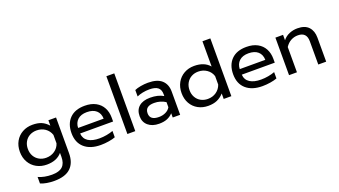

<svg xmlns="http://www.w3.org/2000/svg" viewBox="-73 -1409 4081 2308"><g transform="rotate(-20 1968.0 -254.5)"><path d="M142 199V116Q217 150 316 150Q409 150 451.5 109.5Q494 69 494 -13V-64Q428 15 300 15Q227 15 169 -17Q111 -49 78 -107Q45 -165 45 -240Q45 -316 77.5 -373.5Q110 -431 167.5 -463Q225 -495 297 -495Q364 -495 410.5 -475.5Q457 -456 497 -411V-480H595V-24Q595 99 526.5 164.5Q458 230 316 230Q267 230 220.5 222Q174 214 142 199ZM494 -186V-294Q475 -350 428.5 -382Q382 -414 320 -414Q271 -414 231.5 -392.5Q192 -371 169.5 -331Q147 -291 147 -240Q147 -188 169.5 -148.5Q192 -109 231.5 -87Q271 -65 320 -65Q382 -65 429.5 -98Q477 -131 494 -186Z M705 -239Q705 -357 772.5 -426Q840 -495 965 -495Q1048 -495 1106 -463.5Q1164 -432 1193.5 -376.5Q1223 -321 1223 -250V-200H801Q806 -132 858.5 -98.5Q911 -65 1001 -65Q1047 -65 1094 -73.5Q1141 -82 1177 -96V-15Q1145 -2 1092.5 6.5Q1040 15 989 15Q856 15 780.5 -51.5Q705 -118 705 -239ZM1128 -271Q1126 -339 1083.5 -376.5Q1041 -414 963 -414Q887 -414 845 -375Q803 -336 801 -271Z M1333 -739H1434V0H1333Z M1544 -150Q1544 -230 1594.5 -273.5Q1645 -317 1738 -317Q1837 -317 1906 -277V-302Q1906 -359 1871.5 -386.5Q1837 -414 1763 -414Q1719 -414 1677.5 -405.5Q1636 -397 1603 -382V-464Q1633 -478 1681 -486.5Q1729 -495 1774 -495Q1893 -495 1950.5 -442.5Q2008 -390 2008 -297V0H1913V-54Q1882 -20 1839.5 -2.5Q1797 15 1736 15Q1649 15 1596.5 -29.5Q1544 -74 1544 -150ZM1906 -134V-199Q1841 -241 1761 -241Q1703 -241 1674.5 -218.5Q1646 -196 1646 -150Q1646 -62 1761 -62Q1809 -62 1848 -81Q1887 -100 1906 -134Z M2113 -239Q2113 -314 2145.5 -372Q2178 -430 2235.5 -462.5Q2293 -495 2365 -495Q2495 -495 2562 -416V-739H2663V0H2565V-70Q2525 -26 2477.5 -5.5Q2430 15 2365 15Q2293 15 2235.5 -16.5Q2178 -48 2145.5 -105.5Q2113 -163 2113 -239ZM2562 -185V-293Q2545 -348 2497.5 -381Q2450 -414 2388 -414Q2339 -414 2299.5 -392Q2260 -370 2237.5 -330Q2215 -290 2215 -239Q2215 -188 2237.5 -148Q2260 -108 2299.5 -86.5Q2339 -65 2388 -65Q2450 -65 2496.5 -97.5Q2543 -130 2562 -185Z M2773 -239Q2773 -357 2840.5 -426Q2908 -495 3033 -495Q3116 -495 3174 -463.5Q3232 -432 3261.5 -376.5Q3291 -321 3291 -250V-200H2869Q2874 -132 2926.5 -98.5Q2979 -65 3069 -65Q3115 -65 3162 -73.5Q3209 -82 3245 -96V-15Q3213 -2 3160.5 6.5Q3108 15 3057 15Q2924 15 2848.5 -51.5Q2773 -118 2773 -239ZM3196 -271Q3194 -339 3151.5 -376.5Q3109 -414 3031 -414Q2955 -414 2913 -375Q2871 -336 2869 -271Z M3401 -480H3499V-411Q3533 -454 3582.5 -474.5Q3632 -495 3686 -495Q3782 -495 3829 -444Q3876 -393 3876 -307V0H3775V-297Q3775 -414 3663 -414Q3615 -414 3573.5 -391.5Q3532 -369 3502 -323V0H3401Z"/></g></svg>

Font: Prompt
Style: Regular
Weight: 400
Designer: Katatrad Team
Foundry: CadsonDemak
Version: Version 1.001